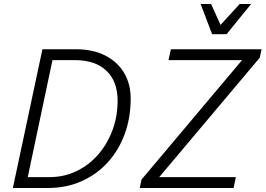

<svg xmlns="http://www.w3.org/2000/svg" viewBox="-20 -935 1321 955"><path d="M44 0 191 -690H359Q442 -690 503 -659Q564 -628 597 -573Q630 -518 630 -444Q630 -350 600.5 -269Q571 -188 516 -127.5Q461 -67 385.5 -33.5Q310 0 218 0ZM118 -54H225Q299 -54 361 -84Q423 -114 468.5 -166.5Q514 -219 539.5 -287.5Q565 -356 565 -434Q565 -530 509.5 -583Q454 -636 352 -636H241ZM675 0 684 -42 1184 -636H818L830 -690H1281L1272 -648L772 -54H1153L1142 0ZM978 -915H1030L1077 -811L1172 -915H1229L1107 -765H1035Z"/></svg>

Font: Radio Canada Light
Style: Italic
Weight: 300
Italic angle: -12°
Designer: Charles Daoud, Etienne Aubert Bonn, Alexandre Saumier Demers, Jacques Le Bailly
Foundry: Radio-Canada
Version: Version 2.104; ttfautohint (v1.8.4.7-5d5b);gftools[0.9.28.de